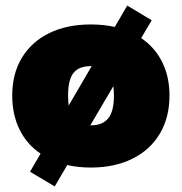

<svg xmlns="http://www.w3.org/2000/svg" viewBox="-20 -594 654 691"><path d="M590 -250Q590 -171 555 -112.5Q520 -54 456 -22.5Q392 9 307 9Q261 9 222 0L177 77L88 24L126 -41Q77 -74 50.5 -127.5Q24 -181 24 -250Q24 -329 59 -386.5Q94 -444 157.5 -475Q221 -506 307 -506Q353 -506 393 -497L438 -574L526 -521L488 -457Q537 -424 563.5 -371Q590 -318 590 -250ZM227 -214 310 -356H307Q264 -356 244.5 -331.5Q225 -307 225 -250Q225 -236 227 -214ZM390 -250Q390 -264 388 -284L305 -143H308Q349 -143 369.5 -168Q390 -193 390 -250Z"/></svg>

Font: Nunito Sans Heavy
Style: Regular
Weight: 400
Designer: Vernon Adams
Foundry: Vernon Adams
Version: Version 2.500